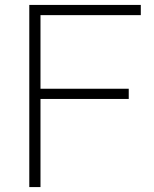

<svg xmlns="http://www.w3.org/2000/svg" viewBox="-20 -760 624 780"><path d="M99 0V-740H552V-698.5H144.5V-399.5H503V-358H144.5V0Z"/></svg>

Font: Encode Sans SmExp XLt
Style: Regular
Weight: 200
Width: 6
Designer: Multiple Designers
Foundry: Impallari Type
Version: Version 3.002; ttfautohint (v1.8.3) -l 8 -r 50 -G 200 -x 14 